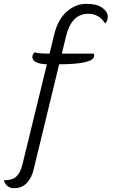

<svg xmlns="http://www.w3.org/2000/svg" viewBox="-83 -740 622 1003"><path d="M466 -618Q434 -668 378 -668Q293 -668 264 -558L240 -460H406Q409 -456 409 -449Q409 -405 226 -404L94 140Q84 187 58 215Q32 243 -9 243Q-50 243 -63 202Q-20 202 1.5 183Q23 164 34 120L162 -404Q86 -407 86 -443Q86 -456 98 -467Q117 -460 166 -460H176L201 -563Q220 -639 266 -679.5Q312 -720 368 -720Q424 -720 452 -699Q480 -678 480 -653.5Q480 -629 466 -618Z"/></svg>

Font: Laila Light
Style: Regular
Weight: 300
Designer: Hitesh Malaviya
Foundry: Indian Type Foundry
Version: Version 1.302;PS 1.0;hotconv 1.0.78;makeotf.lib2.5.61930; tt